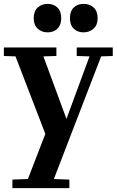

<svg xmlns="http://www.w3.org/2000/svg" viewBox="-20 -771 602 991"><path d="M317 0 258 153 338 156V200H44V156L124 153L214 -80L60 -480L0 -482V-526H271V-482L204 -480L322 -160H324L442 -480L376 -482V-526H562V-482L502 -480ZM154 -677Q154 -713 174.5 -732Q195 -751 226 -751Q257 -751 276.5 -732Q296 -713 296 -677Q296 -642 276.5 -623Q257 -604 226 -604Q195 -604 174.5 -623Q154 -642 154 -677ZM411 -751Q443 -751 463.5 -732Q484 -713 484 -677Q484 -642 463 -623Q442 -604 411 -604Q380 -604 360.5 -623Q341 -642 341 -677Q341 -713 360.5 -732Q380 -751 411 -751Z"/></svg>

Font: Minipax
Style: Bold
Weight: 600
Designer: Raphaël Ronot, Igor Stepanchenko (Cyrillic)
Foundry: steppetype
Version: Version 1.002